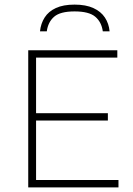

<svg xmlns="http://www.w3.org/2000/svg" viewBox="-20 -813 579 833"><path d="M102.5 0V-595H489V-563H136.5V-32H494V0ZM124 -290V-322H448V-290ZM153.5 -677Q157 -711 173.8 -737.2Q190.5 -763.5 222.5 -778.2Q254.5 -793 303.5 -793Q352.5 -793 385.2 -778Q418 -763 435.2 -736.8Q452.5 -710.5 455.5 -677H426Q420.5 -717.5 393.2 -740.5Q366 -763.5 303.5 -763.5Q241.5 -763.5 215 -740.5Q188.5 -717.5 183 -677Z"/></svg>

Font: Encode Sans SC SemiExpanded Thin
Style: Regular
Weight: 250
Width: 6
Designer: Multiple Designers
Foundry: Impallari Type
Version: Version 3.002